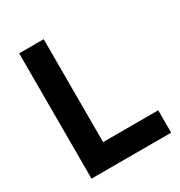

<svg xmlns="http://www.w3.org/2000/svg" viewBox="-166 -815 870 929"><g transform="rotate(-30 268.5 -350.0)"><path d="M76 0H521V-125H213V-700H76Z"/></g></svg>

Font: HB Figtree Prototype
Style: Bold
Weight: 700
Designer: Alfredo Marco Pradil
Foundry: Hanken Design Co.®
Version: Version 1.002;Glyphs 3.2 (3228)